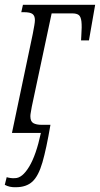

<svg xmlns="http://www.w3.org/2000/svg" viewBox="-23 -556 418 803"><path d="M43 227Q17 228 -3 217L5 185Q11 187 21 188.5Q31 190 40 189Q70 189 99 141Q128 93 148 0H27L114 -414Q118 -435 120.5 -449.5Q123 -464 123 -472Q123 -490 113 -497.5Q103 -505 77 -505H66L73 -536H375L349 -387H316L317 -405Q320 -446 317.5 -466.5Q315 -487 306 -493.5Q297 -500 279 -500H193L110 -110Q108 -97 106 -87Q104 -77 104 -70Q104 -48 116.5 -41Q129 -34 151 -34H188Q171 66 154.5 123Q138 180 112.5 203.5Q87 227 43 227Z"/></svg>

Font: Noto Serif ExtraCondensed Light
Style: Italic
Weight: 300
Width: 2
Italic angle: -12°
Designer: Monotype Design Team
Foundry: Monotype Imaging Inc.
Version: Version 2.014; ttfautohint (v1.8.4.7-5d5b)